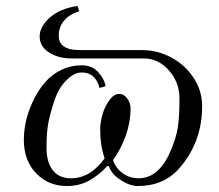

<svg xmlns="http://www.w3.org/2000/svg" viewBox="-20 -612 734 644"><path d="M60 -142Q60 -196 80.5 -249Q101 -302 133 -338Q155 -363 186.5 -378Q218 -393 254 -393Q288 -393 309 -370.5Q330 -348 334 -323L314 -317Q300 -369 254 -369Q229 -369 203.5 -343.5Q178 -318 165 -282Q150 -238 143 -204.5Q136 -171 136 -116Q136 -68 157 -41Q178 -14 218 -14Q283 -14 331 -81Q316 -124 316 -178Q316 -200 323.5 -227Q331 -254 346.5 -275.5Q362 -297 380 -297Q396 -297 407 -281.5Q418 -266 418 -248Q418 -203 402 -157.5Q386 -112 359 -75Q369 -47 392 -30.5Q415 -14 445 -14Q512 -14 551 -103Q570 -146 576 -182Q582 -218 582 -282Q582 -336 546.5 -376Q511 -416 462 -416H219Q176 -416 144.5 -436Q113 -456 113 -490Q113 -522 146.5 -552.5Q180 -583 240 -592L246 -574Q214 -565 195.5 -543.5Q177 -522 177 -492Q177 -444 247 -444H456Q508 -444 554 -419.5Q600 -395 629 -351.5Q658 -308 658 -256Q658 -134 580 -46Q528 12 442 12Q416 12 385 -8Q354 -28 345 -55H340Q310 -23 277.5 -5.5Q245 12 204 12Q142 12 101 -31Q60 -74 60 -142Z"/></svg>

Font: Old Standard TT
Style: Italic
Weight: 400
Italic angle: -15.2°
Designer: Alexey Kryukov <alexios@thessalonica.org.ru>
Version: Version 2.2